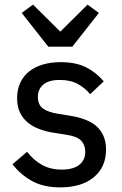

<svg xmlns="http://www.w3.org/2000/svg" viewBox="-20 -799 530 831"><path d="M241 12Q169 12 119.5 -15Q70 -42 34 -88L97 -142Q126 -105 162.5 -85Q199 -65 247 -65Q297 -65 323 -85.5Q349 -106 349 -142Q349 -171 331.5 -190Q314 -209 266 -216L222 -223Q185 -228 154 -239Q123 -250 101 -268Q79 -286 66.5 -312Q54 -338 54 -374Q54 -412 68 -441.5Q82 -471 107 -490.5Q132 -510 166.5 -520Q201 -530 242 -530Q308 -530 352 -508Q396 -486 429 -447L370 -391Q351 -416 318.5 -434.5Q286 -453 239 -453Q191 -453 167.5 -433Q144 -413 144 -380Q144 -345 166.5 -329Q189 -313 234 -306L278 -299Q364 -286 401.5 -249Q439 -212 439 -152Q439 -76 386 -32Q333 12 241 12ZM189 -597 74 -743 123 -779 241 -662 359 -779 408 -743 293 -597Z"/></svg>

Font: IBM Plex Sans Thai Text
Style: Regular
Weight: 450
Designer: Mike Abbink, Paul van der Laan, Pieter van Rosmalen, Ben Mitchell, Mark Frömberg
Foundry: Bold Monday
Version: Version 1.1